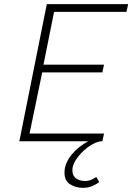

<svg xmlns="http://www.w3.org/2000/svg" viewBox="-20 -679 640 923"><path d="M378 224Q344 224 317 207Q290 190 290 151Q290 127 299.5 105Q309 83 325 63.5Q341 44 361.5 28Q382 12 404 0H73L205 -659H596L588 -622H240L189 -368H480L472 -331H183L122 -37H480L472 0H470Q452 0 427.5 13Q403 26 381 46.5Q359 67 343.5 91.5Q328 116 328 139Q328 166 345.5 178.5Q363 191 389 191Q405 191 418 185.5Q431 180 443 172L457 196Q442 208 422.5 216Q403 224 378 224Z"/></svg>

Font: Source Code Pro Light
Style: Italic
Weight: 300
Italic angle: -11°
Monospace: yes
Designer: Paul D. Hunt, Teo Tuominen
Foundry: Adobe Systems Incorporated
Version: Version 1.050;PS 1.000;hotconv 16.6.51;makeotf.lib2.5.65220